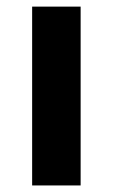

<svg xmlns="http://www.w3.org/2000/svg" viewBox="-20 -566 344 586"><path d="M226.1 0H78.1V-545.8H226.1Z"/></svg>

Font: Noto Sans Hebrew
Style: Regular
Weight: 400
Designer: Monotype Design Team
Foundry: Monotype Imaging Inc.
Version: Version 2.003;January 10, 2023;FontCreator 14.0.0.2877 64-bi